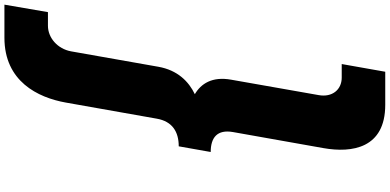

<svg xmlns="http://www.w3.org/2000/svg" viewBox="-456 -874 1720 847"><g transform="rotate(-90 403.5 -450.0)"><path d="M157 -380C221 -380 257 -351 245 -282L174 118C152 243 173 390 365 390H511L545 198H485C432 198 397 156 408 96L476 -290C491 -374 458 -423 412 -450C468 -477 518 -526 533 -611L601 -996C612 -1056 661 -1098 714 -1098H774L807 -1290H661C469 -1290 397 -1143 375 -1019L304 -618C292 -549 246 -521 182 -521Z"/></g></svg>

Font: Hussar Dziwak
Style: Kur
Weight: 400
Version: Version 1.022